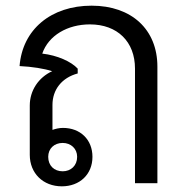

<svg xmlns="http://www.w3.org/2000/svg" viewBox="-20 -646 657 677"><path d="M198 11C261 11 306 -31 306 -93C306 -154 263 -195 202 -195C189 -195 176 -192 165 -188V-276C165 -330 198 -372 254 -387V-404C231 -429 182 -451 129 -457C151 -521 218 -560 297 -560C394 -560 456 -499 456 -404V0H535V-411C535 -542 444 -626 303 -626C160 -626 59 -542 49 -413C93 -411 136 -404 164 -395C116 -373 85 -327 85 -274V-100C85 -35 132 11 198 11ZM150 -93C150 -122 171 -142 201 -142C230 -142 252 -122 252 -93C252 -62 230 -42 201 -42C171 -42 150 -62 150 -93Z"/></svg>

Font: TPK Tissa Web Quiz
Style: Regular
Weight: 400
Designer: Jacques Le Bailly, Suppakit Chalermlarp | Katatrad Co.,Ltd.
Foundry: Jacques Le Bailly, Cadson Demak Co.,Ltd.
Version: Version 5.000;Glyphs 3.1.2 (3151)